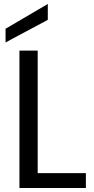

<svg xmlns="http://www.w3.org/2000/svg" viewBox="-20 -948 473 968"><path d="M170 -693V-75H413V0H78V-693ZM221 -928V-848L8 -734V-803Z"/></svg>

Font: Parkinsans
Style: Regular
Weight: 400
Designer: Red Stone, Indian Type Foundry
Foundry: Indian Type Foundry
Version: Version 1.000